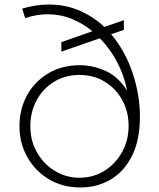

<svg xmlns="http://www.w3.org/2000/svg" viewBox="-20 -816 704 848"><path d="M335 12Q409 12 468.5 -23Q528 -58 563 -127.5Q598 -197 598 -301Q598 -397 565.5 -494Q533 -591 471 -665L527 -684V-727L441 -697Q393 -742 331.5 -769Q270 -796 196 -796Q138 -796 78 -778L91 -736Q118 -745 143 -749Q168 -753 191 -753Q247 -753 297 -732.5Q347 -712 388 -678L251 -630V-588L421 -647Q468 -599 499 -538.5Q530 -478 541 -416Q501 -479 445 -503.5Q389 -528 332 -528Q254 -528 194 -492.5Q134 -457 100 -396Q66 -335 66 -259Q66 -183 101 -121.5Q136 -60 196.5 -24Q257 12 335 12ZM331 -31Q272 -31 222.5 -61Q173 -91 143.5 -142.5Q114 -194 114 -259Q114 -322 142 -373.5Q170 -425 219 -455Q268 -485 331 -485Q394 -485 443 -455Q492 -425 520 -374Q548 -323 548 -260Q548 -196 519 -144Q490 -92 441 -61.5Q392 -31 331 -31Z"/></svg>

Font: Plus Jakarta Sans ExtraLight
Style: Regular
Weight: 200
Designer: Gumpita Rahayu
Foundry: Tokotype
Version: Version 2.004; ttfautohint (v1.8.3)